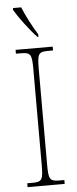

<svg xmlns="http://www.w3.org/2000/svg" viewBox="-62 -963 398 995"><g transform="rotate(-5 137.5 -465.5)"><path d="M159 -771H164V-784C140 -822 106 -886 88 -931H45V-921C65 -886 123 -807 159 -771ZM40 0H233V-20H207C157 -20 151 -31 151 -108V-606C151 -683 157 -694 207 -694H233V-714H40V-694H67C117 -694 123 -683 123 -606V-108C123 -31 117 -20 67 -20H40Z"/></g></svg>

Font: Noto Serif Hebrew Condensed Thin
Style: Regular
Weight: 100
Width: 3
Designer: Monotype Design Team
Foundry: Monotype Imaging Inc.
Version: Version 2.004